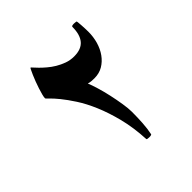

<svg xmlns="http://www.w3.org/2000/svg" viewBox="-161 -639 856 856"><g transform="rotate(-45 267.5 -211.0)"><path d="M445.8 -437.5Q445.8 -405.8 437.3 -376Q428.7 -346.2 412.1 -323Q395.5 -299.8 372.1 -285.9Q348.6 -272 318.4 -272Q309.6 -272 300.3 -272.7Q291 -273.4 280.8 -276.4Q288.1 -258.8 296.9 -229.7Q305.7 -200.7 313 -167.7Q320.3 -134.8 325.4 -102.5Q330.6 -70.3 330.6 -47.9Q330.6 -11.7 328.4 22Q326.2 55.7 320.3 83Q320.3 84.5 316.2 85.7Q312 86.9 305.7 86.9Q299.3 86.9 294.7 85.9Q290 85 290 83Q286.1 6.8 270.3 -55.7Q254.4 -118.2 233.4 -167.5Q212.4 -216.8 188.7 -253.2Q165 -289.6 145.3 -313.7Q125.5 -337.9 112.3 -350.3Q99.1 -362.8 99.1 -364.3Q99.1 -372.6 102.8 -386.5Q106.4 -400.4 111.6 -416Q116.7 -431.6 122.8 -447.8Q128.9 -463.9 134.8 -477.3Q140.6 -490.7 144.8 -499Q148.9 -507.3 149.9 -507.3Q151.9 -507.3 158.4 -499.5Q165 -491.7 176.3 -480.5Q187.5 -469.2 202.9 -456.1Q218.3 -442.9 237.1 -431.6Q255.9 -420.4 277.3 -412.6Q298.8 -404.8 323.2 -404.8Q368.2 -404.8 389.4 -429.7Q410.6 -454.6 410.6 -503.4Q410.6 -506.8 414.8 -508.1Q418.9 -509.3 425.8 -509.3Q429.2 -509.3 435.1 -508.5Q440.9 -507.8 441.4 -506.8Q441.9 -506.3 442.6 -498.8Q443.4 -491.2 444.1 -481Q444.8 -470.7 445.3 -459Q445.8 -447.3 445.8 -437.5Z"/></g></svg>

Font: Accordance
Style: Bold-Italic
Weight: 700
Italic angle: -11°
Version: Version 1.2 (build January 31, 2020) Miklal Software Solutio